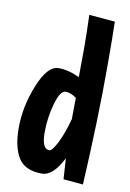

<svg xmlns="http://www.w3.org/2000/svg" viewBox="-85 -787 580 854"><g transform="rotate(10 205.0 -360.0)"><path d="M248 -734 365 -724Q367 -653 367 -520Q367 -280 351 14L262 6Q259 -34 256 -88Q213 -2 163 -2Q86 -2 56 -50Q26 -98 26 -185Q26 -281 65.5 -379Q105 -477 155 -477Q200 -477 250 -453Q250 -473 250.5 -514Q251 -555 251 -577Q251 -646 248 -734ZM252 -264 253 -360Q228 -379 204 -379Q179 -379 161 -314.5Q143 -250 143 -185Q143 -110 177 -110Q190 -110 212 -153.5Q234 -197 252 -264Z"/></g></svg>

Font: Boogaloo
Style: Regular
Weight: 400
Designer: John Vargas Beltran
Foundry: John Vargas Beltran
Version: Version 1.001